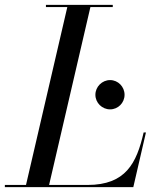

<svg xmlns="http://www.w3.org/2000/svg" viewBox="-65 -770 650 790"><path d="M483.5 0 535.5 -225H526C497 -98 452 -9 295 -9H137L307 -741H399V-750H124V-741H212L42 -9H-45V0ZM327.5 -380C327.5 -347 355 -320 388 -320C421 -320 447.5 -347 447.5 -380C447.5 -413 421 -440.5 388 -440.5C355 -440.5 327.5 -413 327.5 -380Z"/></svg>

Font: Bodoni* 24pt
Style: Italic
Weight: 400
Italic angle: -13°
Version: Version 2.3